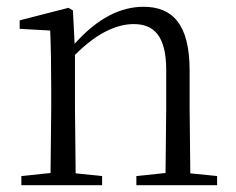

<svg xmlns="http://www.w3.org/2000/svg" viewBox="-20 -546 695 566"><path d="M467 0H620V-27L541 -35L539 -227V-338C539 -474 489 -526 403 -526C337 -526 269 -494 200 -417L195 -515L182 -523L38 -486V-461L128 -456C130 -406 131 -353 131 -285V-227L129 -36L43 -27V0H281V-27L203 -35L201 -227V-384C271 -455 331 -475 374 -475C434 -475 470 -440 470 -339V-227L468 -36L382 -27V0Z"/></svg>

Font: Noto Serif KR Light
Style: Regular
Weight: 300
Designer: Ryoko NISHIZUKA 西塚涼子 (kana & ideographs); Frank Grießhammer (Latin, Greek & Cyrillic); Wenlong ZHANG 张文龙 (bopomofo); San
Foundry: Adobe
Version: Version 2.001;hotconv 1.1.0;makeotfexe 2.6.0